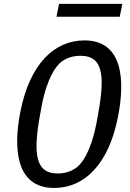

<svg xmlns="http://www.w3.org/2000/svg" viewBox="-20 -944 660 974"><path d="M254.5 9.5C408.5 9.5 532 -110.5 579 -354C614.5 -535.5 604.5 -739 408.5 -739C255 -739 130.5 -619 83 -375.5C47.5 -194 58.5 9.5 254.5 9.5ZM191.5 -407.5C220.5 -556 266.5 -609.5 288 -628C310 -646 343 -661 388 -661C512 -661 513.5 -546 470 -322.5C440 -167.5 394 -116 372.5 -97.5C350.5 -79.5 317.5 -64 272.5 -64C148.5 -64 148 -184.5 191.5 -407.5ZM266.5 -859H587.5L600.5 -924.5H279.5Z"/></svg>

Font: Monaspace Argon
Style: Italic
Weight: 400
Italic angle: -11°
Designer: Riley Cran & the Lettermatic Team
Foundry: Lettermatic
Version: Version 1.101 (Monaspace Argon)